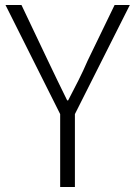

<svg xmlns="http://www.w3.org/2000/svg" viewBox="-20 -749 542 769"><path d="M221 0H280V-292L500 -729H439L331 -506C308 -452 281 -401 253 -347H249C222 -401 198 -452 172 -506L66 -729H2L221 -292Z"/></svg>

Font: Noto Sans CJK SC Light
Style: Regular
Weight: 300
Designer: Ryoko NISHIZUKA 西塚涼子 (kana, bopomofo & ideographs); Paul D. Hunt (Latin, Greek & Cyrillic); Sandoll Communications 산돌커뮤니
Foundry: Adobe
Version: Version 2.004;hotconv 1.0.118;makeotfexe 2.5.65603